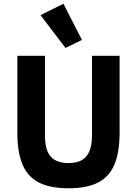

<svg xmlns="http://www.w3.org/2000/svg" viewBox="-20 -997 734 1029"><path d="M73 -698H221V-270Q221 -221 233.5 -188.5Q246 -156 274 -139.5Q302 -123 347 -123Q392 -123 419.5 -139.5Q447 -156 460 -188.5Q473 -221 473 -270V-698H621V-286Q621 -183 594 -117Q567 -51 507 -19.5Q447 12 347 12Q247 12 187 -19.5Q127 -51 100 -117Q73 -183 73 -286ZM331 -740 197 -916 320 -977 419 -783Z"/></svg>

Font: IBM Plex Sans
Style: Bold
Weight: 700
Designer: Mike Abbink, Paul van der Laan, Pieter van Rosmalen
Foundry: Bold Monday
Version: Version 3.201